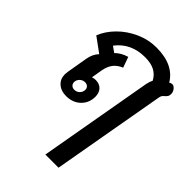

<svg xmlns="http://www.w3.org/2000/svg" viewBox="-273 -721 1197 1197"><g transform="rotate(45 325.5 -122.0)"><path d="M493 -395Q498 -422 508 -439Q490 -474 457 -492Q424 -510 370 -510Q247 -510 178 -419L216 -392Q247 -423 295 -437L320 -367Q284 -352 265 -327.5Q246 -303 238 -264L225 -187Q240 -192 254 -192Q287 -192 306.5 -171.5Q326 -151 326 -116Q326 -62 289 -26Q252 10 193 10Q148 10 120 -15Q92 -40 92 -81Q92 -87 94 -103L118 -243Q126 -291 155 -321L59 -391Q81 -447 129 -495.5Q177 -544 242.5 -573.5Q308 -603 379 -603Q530 -603 589 -504Q599 -511 610 -511Q622 -511 633 -499Q648 -483 648 -463Q648 -449 643.5 -441.5Q639 -434 630 -426Q621 -419 616 -412Q611 -405 609 -393L476 359H360ZM251 -103Q251 -117 241.5 -126Q232 -135 216 -135Q196 -135 181.5 -120.5Q167 -106 167 -87Q167 -73 176.5 -63.5Q186 -54 202 -54Q222 -54 236.5 -68Q251 -82 251 -103Z"/></g></svg>

Font: Niramit SemiBold
Style: Italic
Weight: 600
Italic angle: -10°
Designer: Katatrad Aksorn Co.,Ltd.
Foundry: Cadson Demak Co.,Ltd.
Version: Version 1.001; ttfautohint (v1.6)